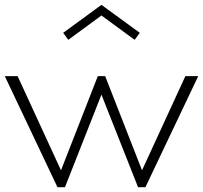

<svg xmlns="http://www.w3.org/2000/svg" viewBox="-20 -784 850 804"><path d="M220.7 0 0 -465.3H53.7L235.4 -70.8L389.6 -465.3H420.4L574.7 -70.8L756.3 -465.3H810.1L588.9 0H558.1L404.8 -387.7L252 0ZM266.1 -617.2 244.6 -646.5 404.8 -763.7 565.4 -646.5 543.9 -617.2 404.8 -719.2Z"/></svg>

Font: Spartan MB Light
Style: Regular
Weight: 300
Designer: Matt Bailey, Mirko Velimirovic
Foundry: Matt Bailey
Version: Version 1.005